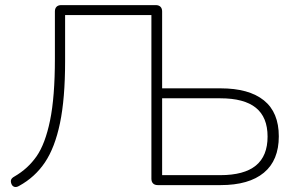

<svg xmlns="http://www.w3.org/2000/svg" viewBox="-20 -725 1166 752"><path d="M573 -25V-666H235V-485Q235 -339 215 -243Q195 -147 156 -89Q117 -31 55 3Q45 9 37 7Q29 5 25 -4Q21 -14 23.5 -21Q26 -28 37 -34Q89 -64 123 -112.5Q157 -161 176 -253Q195 -345 195 -495V-680Q195 -692 201.5 -698.5Q208 -705 220 -705H590Q602 -705 608.5 -698.5Q615 -692 615 -680V-379H844Q955 -379 1013.5 -332Q1072 -285 1072 -191Q1072 -97 1013.5 -48.5Q955 0 844 0H598Q586 0 579.5 -6.5Q573 -13 573 -25ZM1028 -190Q1028 -266 982 -303Q936 -340 843 -340H615V-39H843Q936 -39 982 -76.5Q1028 -114 1028 -190Z"/></svg>

Font: SN Pro Thin
Style: Regular
Weight: 200
Designer: Tobias Whetton
Foundry: Supernotes
Version: Version 1.003;Glyphs 3.3 (3324)